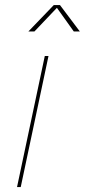

<svg xmlns="http://www.w3.org/2000/svg" viewBox="-20 -758 344 778"><path d="M49 0 161.5 -531H176.5L64 0ZM95 -630.5 198 -737.5H223L303.5 -630.5H279L206.5 -732H216L119.5 -630.5Z"/></svg>

Font: Epilogue Thin
Style: Italic
Weight: 250
Italic angle: -12°
Designer: Tyler Finck
Foundry: Etcetera Type Co
Version: Version 2.112